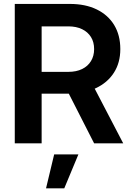

<svg xmlns="http://www.w3.org/2000/svg" viewBox="-20 -748 687 1002"><path d="M57.1 0V-727.5H344.7Q425.8 -727.5 484.9 -698.7Q543.9 -669.9 575.9 -617.2Q607.9 -564.5 607.9 -491.7Q607.9 -420.4 574.2 -368.2Q540.5 -315.9 479.5 -287.6Q418.5 -259.3 336.4 -259.3H140.6V-373H336.9Q378.4 -373 408.4 -387.7Q438.5 -402.3 454.8 -429.2Q471.2 -456.1 471.2 -491.7Q471.2 -528.3 454.8 -554.7Q438.5 -581.1 408.4 -595.7Q378.4 -610.4 336.4 -610.4H197.3V0ZM471.2 0 303.7 -328.6H451.7L623 0ZM220.2 234.9 262.7 57.6H389.2L315.4 234.9Z"/></svg>

Font: Inter Cardless Display
Style: Bold
Weight: 700
Designer: Rasmus Andersson
Foundry: rsms
Version: Version 4.001;git-9221beed3